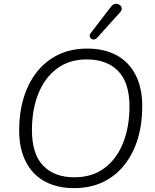

<svg xmlns="http://www.w3.org/2000/svg" viewBox="-20 -964 799 992"><path d="M362 8Q276 8 212.5 -26Q149 -60 114 -127.5Q79 -195 79 -291Q79 -381 102 -457.5Q125 -534 170 -591.5Q215 -649 280.5 -681Q346 -713 431 -713Q518 -713 581.5 -679Q645 -645 680 -578Q715 -511 715 -414Q715 -324 692 -247.5Q669 -171 624 -113.5Q579 -56 513.5 -24Q448 8 362 8ZM364 -48Q457 -48 520.5 -96Q584 -144 616.5 -227Q649 -310 649 -413Q649 -537 590.5 -597Q532 -657 428 -657Q337 -657 273.5 -609Q210 -561 177.5 -478.5Q145 -396 145 -292Q145 -168 203 -108Q261 -48 364 -48ZM482 -769Q474 -761 465.5 -760Q457 -759 451 -764Q445 -769 443.5 -776.5Q442 -784 448 -792L554 -930Q562 -940 572 -943Q582 -946 590 -943Q598 -940 603.5 -934Q609 -928 609 -919Q609 -910 600 -900Z"/></svg>

Font: Nunito ExtraLight Light
Style: Italic
Weight: 300
Italic angle: -9°
Version: Version 3.602